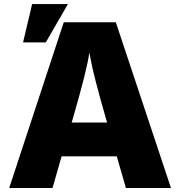

<svg xmlns="http://www.w3.org/2000/svg" viewBox="-20 -893 887 948"><path d="M25.4 35.2 294.9 -783.2H551.8L824.2 35.2H601.6L556.6 -121.1H284.2L239.3 35.2ZM93.8 -683.6 138.7 -873H315.4L206.1 -683.6ZM334 -288.1H508.8L502 -311.5Q440.4 -525.4 425.8 -609.4L420.9 -633.8Q413.1 -561.5 340.8 -311.5Z"/></svg>

Font: GenEi M Gothic v2 Black
Style: Regular
Weight: 900
Version: Version 2.0